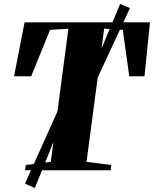

<svg xmlns="http://www.w3.org/2000/svg" viewBox="-20 -855 773 964"><path d="M106 0 109.5 -26.5 235 -42.5 323.5 -711 231.5 -705 136.5 -472H50.5L103.5 -743H733L705.5 -472H629L596.5 -705L503 -711L414.5 -42.5L538.5 -26.5L536 0ZM105.5 67 309.5 -387 405.5 -409 583 -835 632.5 -814.5 438 -395.5 341.5 -373.5 155 89Z"/></svg>

Font: Merriweather 120pt Black
Style: Italic
Weight: 900
Italic angle: -7.8°
Version: Version 2.101